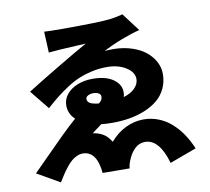

<svg xmlns="http://www.w3.org/2000/svg" viewBox="-88 -871 1133 1034"><g transform="rotate(-10 478.0 -354.0)"><path d="M416.9 -380Q400.9 -380 388.5 -373.2Q376.1 -366.5 376.1 -355.1Q376.1 -341.3 389.2 -332.7Q402.3 -324.2 437.9 -320Q450.3 -329.5 454.2 -337.7Q458.1 -345.9 458.1 -355.8Q458.1 -366.1 446.9 -373Q435.7 -380 416.9 -380ZM431.1 -208.1 377.8 -168Q406.2 -164.1 430.8 -150.7Q455.3 -137.4 475.9 -104Q513.1 -147.7 560.7 -170.8Q608.3 -193.9 659.1 -193.9Q702.1 -193.9 740.8 -178.6Q779.5 -163.4 810.5 -135.8Q841.6 -108.3 866.1 -72.3Q890.6 -36.2 909.1 8.2L763.1 62.1Q724.1 -73.2 646 -73.2Q614.7 -73.2 590.7 -50.8Q566.8 -28.4 551.1 11Q540.8 37.3 540.8 52.9L393.1 51.8Q381.7 -70 305 -70Q288.7 -70 272.5 -62.5Q256.4 -55 243.3 -43.9Q230.1 -32.7 215 -13.7Q199.9 5.3 189.1 21.8Q178.3 38.4 163 62.9L39.1 -8.2Q59.3 -28.1 114 -83.6Q168.7 -139.2 215 -184.7Q261.4 -230.1 297.9 -262.1Q263.1 -293.7 263.1 -339.8Q263.1 -373.9 285.5 -400.9Q307.9 -427.9 345.2 -442.5Q382.5 -457 426.8 -457Q498.6 -457 539.2 -428.6Q579.9 -400.2 579.9 -358Q579.9 -342.3 576 -331Q614.7 -342.3 637.4 -364.9Q660.2 -387.4 660.2 -415.8Q660.2 -452.4 618.1 -479.2Q576 -506 513.8 -506Q471.9 -506 432.5 -497.3Q393.1 -488.6 360.6 -475.1Q328.1 -461.6 293.3 -439.1Q258.5 -416.5 231 -394.7Q203.5 -372.9 169 -342L84.2 -447.1Q155.2 -491.8 256.2 -552.2Q357.2 -612.6 424 -649.9Q421.2 -649.9 372.7 -647.4Q324.2 -644.9 285 -642.4Q245.7 -639.9 220.2 -637.1L214.8 -752.1Q244.7 -750 310 -750Q519.5 -750 576 -757.1Q605.5 -760.3 646 -771L720.9 -671.9Q677.2 -661.2 619.9 -639.2Q562.5 -617.2 518.1 -593Q535.2 -595.2 568.9 -595.2Q622.9 -594.1 668 -579Q713.1 -563.9 742.7 -539.2Q772.4 -514.6 788.7 -483.1Q805 -451.7 805 -418Q805 -374.3 788 -338.4Q771 -302.6 741.7 -278.1Q712.4 -253.6 672.1 -236.9Q631.7 -220.2 586.5 -212.5Q541.2 -204.9 491.1 -204.9Q459.9 -204.9 431.1 -208.1Z"/></g></svg>

Font: Karasuma Gothic
Style: Black
Weight: 900
Designer: Rasmus Andersson / Ryoko Nishizuka
Foundry: Genbu
Version: Version 1.00